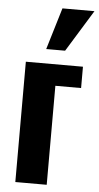

<svg xmlns="http://www.w3.org/2000/svg" viewBox="-58 -884 474 919"><g transform="rotate(5 179.0 -424.0)"><path d="M143.6 -647 204.1 -847.7H357.9L234.4 -647ZM51.8 0V-578.1H326.2V-475.6H202.6V0Z"/></g></svg>

Font: Oswald
Style: DemiBold
Weight: 600
Designer: Vernon Adams
Foundry: Vernon Adams
Version: 3.0; ttfautohint (v0.95) -l 8 -r 50 -G 200 -x 0 -w "G" -W -c